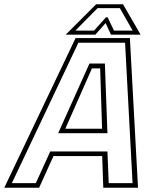

<svg xmlns="http://www.w3.org/2000/svg" viewBox="-67 -878 742 898"><path d="M-47 0 286.5 -700H540.5L578.5 0H416L411 -148H183L116 0ZM-11.5 -21.5H100.5L168 -169.5H435.5L441.5 -21.5H553L518 -678H299.5ZM205 -255 351.5 -581H423.5L435.5 -255ZM238.5 -276H410.5L401.5 -558H363ZM382.5 -858H508.5L590.5 -716H452L427 -770L379 -716H240.5ZM389.5 -840 285.5 -735H373L428.5 -797H436.5L466 -735H553.5L493.5 -840Z"/></svg>

Font: Tourney ExtraLight
Style: Italic
Weight: 250
Italic angle: -12°
Version: Version 1.015